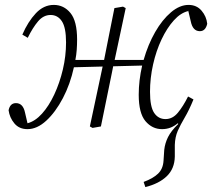

<svg xmlns="http://www.w3.org/2000/svg" viewBox="-20 -515 864 782"><path d="M640 11Q600 11 572.5 -21.5Q545 -54 545 -129Q545 -187 559 -248L441 -245L435 -215Q424 -161 413 -107.5Q402 -54 391 0L357 6L346 0L398 -244L281 -241Q266 -172 236 -115Q206 -58 168.5 -23.5Q131 11 92 11Q58 11 38.5 -12.5Q19 -36 15 -66Q21 -95 45 -95Q74 -95 82 -56L92 -13Q123 -21 151 -52Q179 -83 201 -130Q223 -177 236 -232Q249 -287 249 -342Q249 -403 232 -428.5Q215 -454 186 -454Q157 -454 135 -428Q113 -402 93 -361L71 -374Q94 -427 126 -461Q158 -495 199 -495Q240 -495 267 -462Q294 -429 294 -354Q294 -333 292.5 -312Q291 -291 287 -271H404Q415 -324 425 -377Q435 -430 446 -482L481 -488L492 -482L447 -271H565Q583 -334 612 -384.5Q641 -435 676.5 -465Q712 -495 748 -495Q781 -495 801 -471.5Q821 -448 824 -418Q817 -388 794 -388Q765 -388 757 -428L747 -470L749 -471H747V-470H746H747Q716 -463 688 -432Q660 -401 638 -354.5Q616 -308 603.5 -252.5Q591 -197 591 -141Q591 -80 608 -55Q625 -30 654 -30Q683 -30 704.5 -56Q726 -82 746 -122L768 -110Q750 -66 732.5 -36.5Q715 -7 704 18Q693 43 692 75V123Q691 172 659.5 202.5Q628 233 572 247L565 226Q603 212 623.5 192.5Q644 173 646 140L649 95Q652 68 664.5 43Q677 18 706 -10L704 -13Q676 11 640 11Z"/></svg>

Font: Source Serif 4 SmText Light
Style: Italic
Weight: 300
Italic angle: -12°
Designer: Frank Grießhammer
Foundry: Adobe
Version: Version 4.005;hotconv 1.1.0;makeotfexe 2.6.0